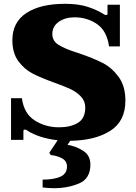

<svg xmlns="http://www.w3.org/2000/svg" viewBox="-20 -730 717 1009"><path d="M349 10 335 31Q378 38 416.5 62Q455 86 455 135Q455 209 395.5 234Q336 259 265 259Q233 259 204 255V214Q263 214 297.5 198.5Q332 183 332 145Q332 115 304 101Q276 87 247 85L239 73L283 7Q184 -4 120 -46Q117 -49 111 -49Q103 -49 103 -41V5H38V-214H95Q106 -133 162.5 -97Q219 -61 290 -61Q351 -61 389.5 -84.5Q428 -108 428 -165Q428 -199 405 -223Q382 -247 351 -261.5Q320 -276 270 -294Q195 -321 151.5 -343.5Q108 -366 76.5 -408.5Q45 -451 45 -519Q45 -613 118.5 -661.5Q192 -710 322 -710Q391 -710 439.5 -694.5Q488 -679 528 -654Q531 -651 537 -651Q545 -651 545 -659V-705H610V-486H553Q542 -567 490.5 -603Q439 -639 371 -639Q323 -639 289 -615.5Q255 -592 255 -551Q255 -514 289 -493.5Q323 -473 377 -456L398 -449Q471 -424 519 -399.5Q567 -375 603 -326.5Q639 -278 639 -201Q639 -93 559.5 -42.5Q480 8 349 10Z"/></svg>

Font: Taviraj Black
Style: Regular
Weight: 900
Designer: Katatrad Team
Foundry: CadsonDemak
Version: Version 1.030